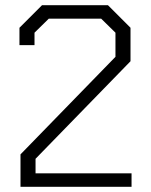

<svg xmlns="http://www.w3.org/2000/svg" viewBox="-20 -720 582 740"><path d="M59 -125 425 -501V-594L370 -648H168L113 -594V-546H55V-613L142 -700H396L483 -613V-484L117 -108V-52H487V0H59Z"/></svg>

Font: Chakra Petch Light
Style: Regular
Weight: 300
Designer: Katatrad Aksorn Co.,Ltd.
Foundry: Cadson Demak Co.,Ltd.
Version: Version 1.000; ttfautohint (v1.6)